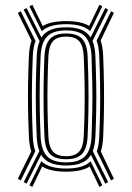

<svg xmlns="http://www.w3.org/2000/svg" viewBox="-20 -790 541 784"><path d="M88.5 -40 76.8 -46.5 140.8 -173.5Q131.5 -196.5 130 -231Q127.5 -289.5 126.6 -342.4Q125.8 -395.2 126.6 -448.5Q127.5 -501.8 130 -561.2Q131.5 -598 141.8 -621.8L76.8 -750.8L88.5 -757.2L149 -636.8Q163 -658.8 187.8 -668.6Q212.5 -678.5 250 -678.5Q287 -678.5 311.6 -668.8Q336.2 -659 350 -637.2L409.8 -757.2L421.5 -750.8L357.8 -622.8Q367.8 -598.8 369.5 -561.5Q372 -500.2 372.9 -446.4Q373.8 -392.5 372.9 -340.2Q372 -288 369.5 -231.2Q367.8 -196 358.8 -173.2L421.5 -46.5L409.8 -40L351.5 -157.8Q337.8 -135 312.9 -124.6Q288 -114.2 250 -114.2Q211.5 -114.2 186.5 -124.8Q161.5 -135.2 147.8 -158.2ZM250 -127Q302.8 -127 326.9 -151.5Q351 -176 353.8 -232Q356 -288.5 356.9 -340.5Q357.8 -392.5 356.9 -446.1Q356 -499.8 353.8 -560.8Q351 -617 327 -641.4Q303 -665.8 250 -665.8Q197 -665.8 172.8 -641.2Q148.5 -616.8 145.8 -560.5Q143.2 -501.2 142.4 -448.2Q141.5 -395.2 142.4 -342.8Q143.2 -290.2 145.8 -232Q148.5 -175.8 172.6 -151.4Q196.8 -127 250 -127ZM250 -139.8Q204.8 -139.8 184.2 -161.4Q163.8 -183 161.5 -232.8Q159 -290.5 158.2 -342.9Q157.5 -395.2 158.2 -448Q159 -500.8 161.5 -559.8Q164 -609.8 184.5 -631.5Q205 -653.2 250 -653.2Q294.8 -653.2 315.2 -631.6Q335.8 -610 337.8 -560Q340.2 -499 341.1 -445.8Q342 -392.5 341.1 -340.8Q340.2 -289 337.8 -233Q335.2 -183 314.9 -161.4Q294.5 -139.8 250 -139.8ZM250 -152.2Q286.5 -152.2 303.2 -171.1Q320 -190 322 -233.8Q324.5 -289.5 325.4 -341.1Q326.2 -392.8 325.4 -445.8Q324.5 -498.8 322 -559Q320 -602.8 303.4 -621.6Q286.8 -640.5 250 -640.5Q213 -640.5 196.2 -621.6Q179.5 -602.8 177.5 -558.8Q175 -500.2 174.1 -447.8Q173.2 -395.2 174.1 -343.1Q175 -291 177.5 -233.5Q179.5 -190 196.2 -171.1Q213 -152.2 250 -152.2ZM64.8 -53.2 52.8 -60 107.8 -171.8Q99.8 -195.5 98.2 -229.5Q95.5 -288.5 94.6 -341.9Q93.8 -395.2 94.6 -449Q95.5 -502.8 98.2 -563Q100 -599.5 108.8 -624L52.8 -737.5L64.8 -744L125 -623Q115.8 -598 114 -562.2Q111.5 -502.2 110.6 -448.8Q109.8 -395.2 110.6 -342.1Q111.5 -289 114 -230.5Q115.8 -196 124 -172.5ZM433.5 -53.2 375.2 -172.2Q383.8 -195.8 385.2 -230.5Q387.8 -287.5 388.6 -340Q389.5 -392.5 388.6 -446.5Q387.8 -500.5 385.2 -562.2Q383.8 -599 374.5 -624L433.5 -744L445.2 -737.5L391 -624.8Q399.5 -599.5 401.2 -563Q403.8 -501.2 404.5 -446.8Q405.2 -392.2 404.5 -339.5Q403.8 -286.8 401.2 -229.5Q399.5 -195.8 391.8 -171.2L445.2 -60ZM112 -26.8 100.2 -33.5 148.8 -131.8Q165.2 -116.2 190.1 -109Q215 -101.8 250 -101.8Q284.5 -101.8 309.2 -108.9Q334 -116 350.2 -131.5L397.8 -33.5L386 -26.8L346.2 -109.8Q328.8 -99 304.9 -94Q281 -89 250 -89Q218.5 -89 194.2 -94.1Q170 -99.2 152.2 -110.2ZM150.5 -662.8 100.2 -764 112 -770.5 154.5 -683.8Q172 -694.2 195.8 -699Q219.5 -703.8 250 -703.8Q280 -703.8 303.5 -699.1Q327 -694.5 344.2 -684L386 -770.5L397.8 -764L348.2 -663Q332 -677.8 307.8 -684.5Q283.5 -691.2 250 -691.2Q216 -691.2 191.5 -684.4Q167 -677.5 150.5 -662.8Z"/></svg>

Font: Big Shoulders Inline Text Thin
Style: Regular
Weight: 400
Version: Version 2.002